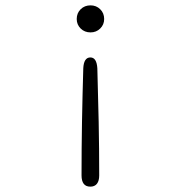

<svg xmlns="http://www.w3.org/2000/svg" viewBox="-20 -509 659 717"><path d="M318 -489Q339.5 -489 354.2 -474.5Q369 -460 369 -438Q369 -417 354.2 -402.5Q339.5 -388 318 -388Q296 -388 281.2 -402.5Q266.5 -417 266.5 -438Q266.5 -460 281.2 -474.5Q296 -489 318 -489ZM317.5 -294.5Q341 -294.5 343.5 -254Q346.5 -153.5 348.5 -53.5Q350.5 46.5 350.5 146Q350.5 166.5 342 177.2Q333.5 188 317.5 188Q300.5 188 292.5 177.2Q284.5 166.5 284.5 146Q284.5 46.5 286.2 -53.5Q288 -153.5 291 -254Q293 -294.5 317.5 -294.5Z"/></svg>

Font: Sono Monospace Light
Style: Regular
Weight: 300
Version: Version 2.112